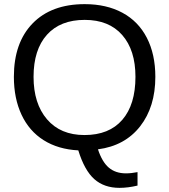

<svg xmlns="http://www.w3.org/2000/svg" viewBox="-20 -718 817 927"><path d="M730 -347Q730 -202 656.5 -108Q583 -14 453 3Q473 64 505.5 91.5Q538 119 588 119Q614 119 644 113V178Q598 189 557 189Q483 189 435.5 147Q388 105 358 8Q261 3 191 -41Q121 -85 84 -164Q47 -243 47 -347Q47 -512 137.5 -605Q228 -698 389 -698Q494 -698 571 -656.5Q648 -615 689 -535.5Q730 -456 730 -347ZM634 -347Q634 -476 570 -549Q506 -622 389 -622Q271 -622 206.5 -550Q142 -478 142 -347Q142 -218 207 -142Q272 -66 388 -66Q507 -66 570.5 -139.5Q634 -213 634 -347Z"/></svg>

Font: TharLon
Style: Regular
Weight: 400
Designer: Sai Zin Di Di Zone
Foundry: Sai Zin Di Di Zone, Sun Tun
Version: Version 1.003 September 27 2012